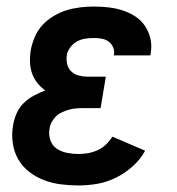

<svg xmlns="http://www.w3.org/2000/svg" viewBox="-20 -558 540 586"><path d="M219 8Q192 8 165 4.5Q138 1 113.5 -8.5Q89 -18 68.5 -34Q48 -50 35.5 -72Q23 -94 19 -121Q15 -148 20 -176Q23 -194 30.5 -211.5Q38 -229 52 -243Q66 -257 83 -266Q100 -275 118 -282Q104 -292 93.5 -305.5Q83 -319 77.5 -335Q72 -351 71.5 -369.5Q71 -388 74 -406Q78 -426 86.5 -446Q95 -466 110 -482Q125 -498 144.5 -509.5Q164 -521 184 -527Q204 -533 225 -535.5Q246 -538 266 -538Q289 -538 311 -535.5Q333 -533 353.5 -526.5Q374 -520 392 -508.5Q410 -497 422 -479.5Q434 -462 439 -440.5Q444 -419 440 -397Q440 -395 439.5 -393Q439 -391 439 -389H327Q327 -389 327.5 -390Q328 -391 328 -392Q330 -403 325 -414Q320 -425 311 -431.5Q302 -438 290 -440Q278 -442 266 -442Q253 -442 240 -440Q227 -438 215 -431.5Q203 -425 194.5 -413.5Q186 -402 184 -390Q182 -376 185 -362.5Q188 -349 197.5 -340Q207 -331 220 -327.5Q233 -324 247 -324H303L287 -228H231Q221 -228 210.5 -227Q200 -226 189.5 -223Q179 -220 168.5 -215Q158 -210 150 -202Q142 -194 137 -184Q132 -174 131 -163Q128 -146 134 -129.5Q140 -113 153.5 -104Q167 -95 184.5 -91.5Q202 -88 219 -88Q234 -88 248.5 -90.5Q263 -93 277.5 -99.5Q292 -106 303.5 -117Q315 -128 323 -141L423 -98Q408 -71 384.5 -50Q361 -29 333.5 -15.5Q306 -2 277 3Q248 8 219 8Z"/></svg>

Font: Iosevka Slab
Style: Bold Italic
Weight: 700
Italic angle: -9°
Monospace: yes
Designer: Belleve Invis
Foundry: Belleve Invis
Version: Version 11.1.0; ttfautohint (v1.8.3)